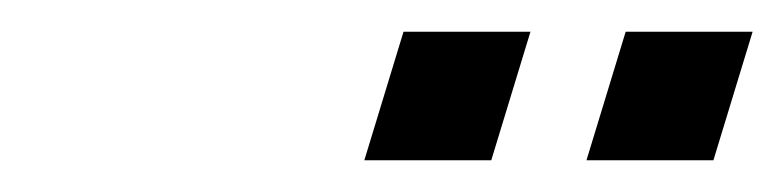

<svg xmlns="http://www.w3.org/2000/svg" viewBox="-20 -721 494 121"><path d="M441.8 -660 429.6 -620H349.6L361.8 -660L362.1 -661L374.3 -701H454.3L442.1 -661ZM301.8 -660 289.6 -620H209.6L221.8 -660L222.1 -661L234.3 -701H314.3L302.1 -661Z"/></svg>

Font: Nordica Plus
Style: NordicaClassicLightObl
Weight: 300
Version: Version 1.01